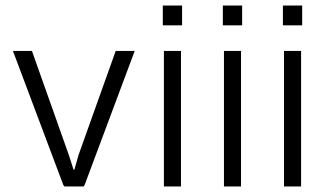

<svg xmlns="http://www.w3.org/2000/svg" viewBox="-20 -677 1191 697"><path d="M27 -492H96L230 -114L247 -61H250L265 -114L400 -492H469L287 -5L283 0H214L210 -5Z M575 -492H637V0H575ZM571 -657H641V-585H571Z M793 -492H855V0H793ZM789 -657H859V-585H789Z M1011 -492H1073V0H1011ZM1007 -657H1077V-585H1007Z"/></svg>

Font: Gafata
Style: Regular
Weight: 400
Designer: Lautaro Hourcade
Foundry: Lautaro Hourcade
Version: Version 4.002; ttfautohint (v0.94.20-1c74) -l 7 -r 28 -G 0 -